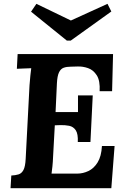

<svg xmlns="http://www.w3.org/2000/svg" viewBox="-20 -982 663 1002"><path d="M570 -700 565 -506H500Q503 -561 485 -589Q467 -617 439.5 -626.5Q412 -636 385 -635L349 -634Q328 -634 312.5 -628.5Q297 -623 288 -604.5Q279 -586 277 -547L270 -397H387Q387 -411 387 -426.5Q387 -442 387 -457Q387 -472 387 -484H464L452 -241H386Q388 -283 375.5 -302Q363 -321 341 -325.5Q319 -330 292 -329L266 -328L257 -164Q256 -137 253.5 -113Q251 -89 249 -76H383Q413 -76 441.5 -89.5Q470 -103 489.5 -134.5Q509 -166 512 -220H578L561 0H35L39 -66Q61 -67 77 -72Q93 -77 102.5 -95Q112 -113 114 -153L134 -536Q136 -563 138.5 -588Q141 -613 143 -626Q127 -625 103 -624.5Q79 -624 68 -623L72 -700ZM349 -770H329L142 -921L170 -962L350 -875L541 -962L561 -922Z"/></svg>

Font: Lora
Style: Bold Italic
Weight: 700
Italic angle: -3°
Designer: Olga Karpushina, Alexei Vanyashin (Cyrillic)
Foundry: Cyreal
Version: Version 3.004